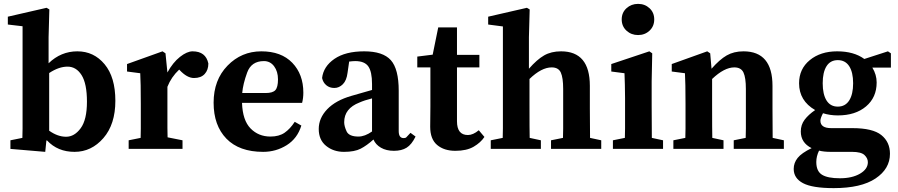

<svg xmlns="http://www.w3.org/2000/svg" viewBox="-20 -760 4586 980"><path d="M228 -437Q291 -498 375 -498Q459 -498 513.9 -432.1Q568.8 -366.2 568.8 -245.6Q568.8 -125.5 507.8 -55.2Q446.8 15.1 360.4 15.1Q274.4 15.1 220.2 -43H216.8L210.9 15.1L33.2 0V-43.9L94.2 -56.2Q95.2 -94.2 95.2 -104.5V-626L20 -634.8V-674.8L217.8 -720.2L231.9 -711.9L228 -569.8ZM231 -387.2V-92.8Q274.4 -62 317.4 -62Q359.9 -62 391.8 -105.5Q423.8 -148.9 423.8 -241Q423.8 -333 396.5 -376.5Q369.1 -419.9 324.7 -419.9Q280.3 -419.9 231 -387.2Z M834.5 -106.4Q834.5 -96.2 835.4 -59.1L911.6 -43.9V0H636.7V-43.9L697.8 -56.2Q698.7 -93.3 698.7 -103.5V-227.5Q698.7 -340.8 695.8 -386.2L628.4 -395V-433.1L809.6 -498L824.7 -487.8L834.5 -390.1Q862.3 -440.9 898.4 -469.5Q934.6 -498 962.9 -498Q1030.3 -498 1043.5 -436Q1043.5 -402.8 1024.7 -382.3Q1005.9 -361.8 970.2 -361.8Q934.6 -361.8 896.5 -402.8L894.5 -404.8Q854 -366.7 834.5 -316.9Z M1360.4 -63Q1404.3 -63 1432.6 -82.5Q1460.9 -102.1 1484.4 -138.2L1518.1 -119.1Q1498 -53.2 1443.4 -19Q1388.7 15.1 1323.2 15.1Q1201.2 15.1 1135.7 -52.2Q1070.3 -119.6 1070.3 -235.8Q1070.3 -352.1 1141.4 -425Q1212.4 -498 1314 -498Q1415.5 -498 1471.9 -439.5Q1528.3 -380.9 1528.3 -287.1Q1528.3 -259.3 1522 -234.9H1215.3Q1218.3 -146 1258.8 -104.5Q1299.3 -63 1360.4 -63ZM1335.9 -285.2Q1372.1 -285.2 1385.5 -300Q1398.9 -314.9 1398.9 -355Q1398.9 -395 1379.2 -421.6Q1359.4 -448.2 1327.1 -448.2Q1262.7 -448.2 1241.5 -389.6Q1220.2 -331.1 1216.3 -285.2Z M2015.1 -90.8Q2015.1 -55.2 2040 -55.2Q2049.8 -55.2 2053 -58.3Q2056.2 -61.5 2075.2 -82L2101.1 -63Q2081.1 -22 2055.4 -6.1Q2029.8 9.8 1990.7 9.8Q1951.7 9.8 1924.3 -6.1Q1897 -22 1886.2 -47.9Q1852.1 -17.1 1820.8 -1Q1789.6 15.1 1735.8 15.1Q1682.1 15.1 1644.5 -15.4Q1606.9 -45.9 1606.9 -101.6Q1606.9 -157.2 1650.1 -202.4Q1693.4 -247.6 1774.2 -270.8Q1855 -293.9 1878.9 -300.8V-331.1Q1878.9 -394 1859.9 -421.1Q1840.8 -448.2 1793 -448.2Q1781.7 -448.2 1762.2 -445.8L1753.9 -388.2Q1749 -349.1 1730 -330.1Q1710.9 -311 1686.5 -311Q1662.1 -311 1645.5 -325Q1628.9 -338.9 1624 -361.8Q1630.9 -420.9 1687 -459.5Q1743.2 -498 1838.9 -498Q1934.6 -498 1974.9 -452.9Q2015.1 -407.7 2015.1 -296.9ZM1736.8 -136.2Q1736.8 -116.2 1749 -89.6Q1761.2 -63 1809.6 -63Q1842.3 -63 1878.9 -88.9V-257.8Q1839.8 -248 1814.9 -236.8Q1736.8 -206.5 1736.8 -136.2Z M2312.5 -141.1Q2312.5 -70.8 2368.2 -70.8Q2394.5 -70.8 2423.8 -95.2L2452.6 -61Q2433.6 -32.2 2397.7 -11.2Q2361.8 9.8 2304.2 9.8Q2246.6 9.8 2211.2 -20Q2175.8 -49.8 2175.8 -112.8L2176.8 -217.8V-416H2109.9V-471.2L2188.5 -481L2216.8 -620.1H2312.5V-480H2426.8V-416H2312.5Z M2990.7 -321.8V-207Q2990.7 -91.8 2991.7 -56.2L3048.8 -43.9V0H2792.5V-43.9L2853.5 -56.2Q2854.5 -93.3 2854.5 -103.5V-306.2Q2854.5 -363.3 2842.5 -389.6Q2830.6 -416 2795.9 -416Q2743.7 -416 2682.6 -356.9V-224.6Q2682.6 -92.8 2683.6 -56.2L2740.7 -43.9V0H2484.9V-43.9L2545.9 -56.2Q2546.9 -94.2 2546.9 -104.5V-625L2471.7 -634.8V-674.8L2669.4 -720.2L2683.6 -711.9L2679.7 -569.8V-409.2Q2720.7 -456.1 2757.1 -477.1Q2793.5 -498 2843.8 -498Q2990.7 -498 2990.7 -321.8Z M3364.3 0H3108.4V-43.9L3169.4 -56.2Q3170.4 -94.2 3170.4 -104.5Q3170.4 -104.5 3170.4 -259.8Q3170.4 -300.8 3169.4 -328.4Q3168.5 -356 3167.5 -386.2L3100.1 -395V-433.1L3294.4 -498L3309.1 -487.8L3306.2 -345.2V-218.8Q3306.2 -92.8 3307.1 -56.2L3364.3 -43.9ZM3295.4 -603.5Q3271.5 -581.1 3236.8 -581.1Q3202.1 -581.1 3177.7 -603.5Q3153.3 -626 3153.3 -660.9Q3153.3 -695.8 3177.7 -718Q3202.1 -740.2 3236.8 -740.2Q3271.5 -740.2 3295.4 -718Q3319.3 -695.8 3319.3 -660.9Q3319.3 -626 3295.4 -603.5Z M3774.9 -498Q3922.9 -498 3922.9 -321.8V-207Q3922.9 -91.8 3923.8 -56.2L3981 -43.9V0H3725.1V-43.9L3786.1 -56.2Q3787.1 -93.3 3787.1 -103.5V-306.2Q3787.1 -363.3 3774.9 -389.6Q3762.7 -416 3728 -416Q3676.8 -416 3614.7 -356.9V-224.6Q3614.7 -92.8 3615.7 -56.2L3672.9 -43.9V0H3417V-43.9L3478 -56.2Q3479 -94.2 3479 -104.5V-228Q3479 -340.8 3476.1 -386.2L3408.7 -395V-433.1L3589.8 -498L3605 -487.8L3611.8 -409.2Q3652.8 -456.1 3689.2 -477.1Q3725.6 -498 3774.9 -498Z M4058.6 -335Q4058.6 -408.2 4113.3 -453.1Q4168 -498 4252.9 -498Q4338.4 -498 4391.6 -459L4512.2 -498L4527.3 -487.8V-415H4432.6Q4454.6 -378.9 4454.6 -338.9Q4454.6 -262.7 4400.4 -216.8Q4346.2 -170.9 4256.3 -170.9Q4216.3 -170.9 4180.7 -182.1Q4167.5 -156.7 4167.5 -144Q4167.5 -106 4222.7 -106H4330.6Q4434.6 -106 4478.5 -70.6Q4522.5 -35.2 4522.5 24.9Q4522.5 101.6 4449 150.9Q4375.5 200.2 4235.4 200.2Q4126.5 200.2 4078.9 175Q4031.2 149.9 4031.2 102.1Q4031.2 71.3 4051.3 46.1Q4071.3 21 4122.6 -3.9Q4067.4 -31.2 4067.4 -88.9Q4067.4 -123 4086.9 -148.9Q4106.4 -174.8 4140.6 -198.2Q4058.6 -245.6 4058.6 -335ZM4219.2 15.1Q4185.1 15.1 4160.6 8.8Q4146.5 37.6 4146.5 66.9Q4146.5 113.8 4175.5 131.8Q4204.6 149.9 4267.1 149.9Q4329.6 149.9 4369.6 126.5Q4409.7 103 4409.7 67.9Q4409.7 47.9 4392.6 31.5Q4375.5 15.1 4328.6 15.1ZM4198.7 -247.3Q4218.3 -215.8 4256.3 -215.8Q4294.4 -215.8 4314.5 -247.3Q4334.5 -278.8 4334.5 -335Q4334.5 -391.1 4314.5 -422.1Q4294.4 -453.1 4256.3 -453.1Q4218.3 -453.1 4198.7 -422.1Q4179.2 -391.1 4179.2 -335Q4179.2 -278.8 4198.7 -247.3Z"/></svg>

Font: SourceSerifPro-Bold
Style: Bold
Weight: 700
Designer: Frank Grießhammer
Foundry: Adobe Systems Incorporated
Version: Version 1.014;PS Version 1.0;hotconv 1.0.73;makeotf.lib2.5.5